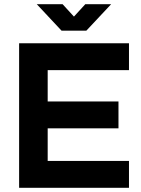

<svg xmlns="http://www.w3.org/2000/svg" viewBox="-20 -894 673 914"><path d="M71 -688H594V-560H207V-411H544V-283H207V-128H594V0H71ZM273 -748 155 -874H278L332 -815L386 -874H509L391 -748Z"/></svg>

Font: Roundo SemiBold
Style: Regular
Weight: 600
Designer: Namrata Goyal (Gurmukhi), Shiva Nallaperumal (Latin)
Foundry: Indian Type Foundry
Version: Version 1.000;PS 1.0;hotconv 1.0.88;makeotf.lib2.5.647800